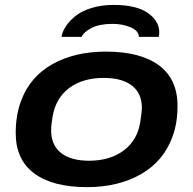

<svg xmlns="http://www.w3.org/2000/svg" viewBox="-20 -749 786 781"><path d="M441.9 -729Q534.7 -729 581.3 -696.3Q627.9 -663.6 627.9 -617.2Q627.9 -610.8 626 -599.1H544.9Q544.9 -623 512 -637.5Q479 -651.9 438 -651.9Q384.8 -651.9 352.5 -635.3Q320.3 -618.7 312 -599.1H230Q234.4 -622.6 249.8 -644.8Q265.1 -667 290.3 -686.3Q315.4 -705.6 355 -717.3Q394.5 -729 441.9 -729ZM334 12.2Q194.3 12.2 119.1 -43.7Q43.9 -99.6 43.9 -208Q43.9 -282.7 66.9 -341.8Q103.5 -438 194.1 -488.5Q284.7 -539.1 411.1 -539.1Q550.8 -539.1 626.5 -483.2Q702.1 -427.2 702.1 -318.8Q702.1 -247.1 681.2 -191.9Q645 -92.8 553 -40.3Q460.9 12.2 334 12.2ZM342.8 -95.2Q426.8 -95.2 482.9 -136.7Q539.1 -178.2 550.8 -253.9Q557.1 -296.9 557.1 -310.1Q557.1 -369.6 516.6 -400.9Q476.1 -432.1 401.9 -432.1Q316.9 -432.1 261.7 -391.1Q206.5 -350.1 193.8 -273.9Q188 -240.7 188 -219.2Q188 -158.7 228 -127Q268.1 -95.2 342.8 -95.2Z"/></svg>

Font: Archivo Expanded SemiBold
Style: Italic
Weight: 600
Width: 7
Italic angle: -10°
Designer: Hector Gatti
Foundry: Omnibus-Type
Version: Version 2.001